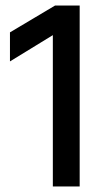

<svg xmlns="http://www.w3.org/2000/svg" viewBox="-20 -674 380 694"><path d="M268 0H171V-547L16 -452V-557L179 -654H268Z"/></svg>

Font: Hind Jalandhar Medium
Style: Regular
Weight: 500
Designer: Namrata Goyal
Foundry: Indian Type Foundry
Version: Version 0.702;PS 1.0;hotconv 1.0.81;makeotf.lib2.5.63406